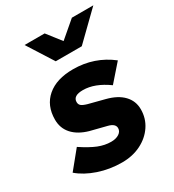

<svg xmlns="http://www.w3.org/2000/svg" viewBox="-193 -860 885 977"><g transform="rotate(-30 249.5 -372.0)"><path d="M236 11Q164 11 99 -11Q34 -33 -9 -70L75 -173Q128 -138 165.5 -123Q203 -108 240 -108Q269 -108 287 -120Q305 -132 305 -151Q305 -177 265 -187L170 -211Q111 -228 79.5 -263Q48 -298 48 -348Q48 -431 103 -478Q158 -525 255 -525Q380 -525 476 -450L391 -353Q315 -408 246 -408Q188 -408 188 -371Q188 -357 197.5 -349Q207 -341 232 -334L325 -310Q387 -294 420 -259.5Q453 -225 453 -176Q453 -123 424.5 -80.5Q396 -38 347 -13.5Q298 11 236 11ZM200 -604 104 -755H222L286 -673L382 -755H508L353 -604Z"/></g></svg>

Font: Red Hat Text
Style: Bold Italic
Weight: 700
Italic angle: -12°
Designer: Pentagram, MCKL
Foundry: Pentagram, MCKL
Version: Version 1.023; ttfautohint (v1.8.3)